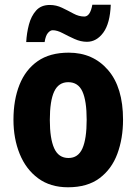

<svg xmlns="http://www.w3.org/2000/svg" viewBox="-20 -783 579 813"><path d="M501 -276Q501 -197 477 -132Q453 -67 401.5 -28.5Q350 10 268 10Q193 10 141.5 -28Q90 -66 63.5 -131Q37 -196 37 -276Q37 -360 62.5 -424Q88 -488 139.5 -524Q191 -560 271 -560Q374 -560 437.5 -486.5Q501 -413 501 -276ZM191 -275Q191 -196 209.5 -155Q228 -114 270 -114Q311 -114 329 -154.5Q347 -195 347 -276Q347 -356 329 -395.5Q311 -435 269 -435Q228 -435 209.5 -395.5Q191 -356 191 -275ZM91 -605Q93 -643 102.5 -679Q112 -715 133 -738.5Q154 -762 191 -762Q218 -762 243 -750Q268 -738 291 -725.5Q314 -713 337 -713Q362 -713 371 -763H449Q446 -684 417.5 -645Q389 -606 348 -606Q322 -606 295.5 -618Q269 -630 245.5 -642.5Q222 -655 203 -655Q193 -655 183 -643.5Q173 -632 169 -605Z"/></svg>

Font: Noto Sans Devanagari Condensed ExtraBold
Style: Regular
Weight: 800
Width: 3
Designer: Jelle Bosma - Monotype Design Team
Foundry: Monotype Imaging Inc.
Version: Version 2.004; ttfautohint (v1.8.4.7-5d5b)